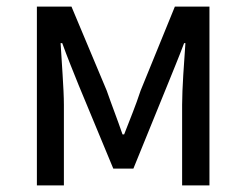

<svg xmlns="http://www.w3.org/2000/svg" viewBox="-20 -563 747 583"><path d="M92 0H174V-245C174 -293 167 -376 164 -432H169C184 -390 203 -344 219 -304L324 -51H385L488 -304C504 -344 523 -389 539 -432H543C539 -376 533 -293 533 -245V0H616V-543H511L407 -288C392 -242 374 -199 357 -155H352C337 -199 320 -242 304 -288L197 -543H92Z"/></svg>

Font: Source Han Sans TC
Style: Regular
Weight: 400
Designer: Ryoko NISHIZUKA 西塚涼子 (kana, bopomofo & ideographs); Paul D. Hunt (Latin, Greek & Cyrillic); Sandoll Communications 산돌커뮤니
Foundry: Adobe
Version: Version 2.002;hotconv 1.0.116;makeotfexe 2.5.65601